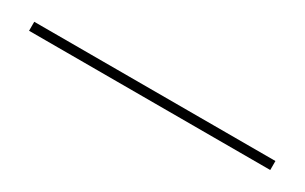

<svg xmlns="http://www.w3.org/2000/svg" viewBox="16 -140 705 444"><g transform="rotate(30 368.5 82.0)"><path d="M46 94V70H690V94Z"/></g></svg>

Font: Alumni Sans Light
Style: Regular
Weight: 300
Version: Version 1.018